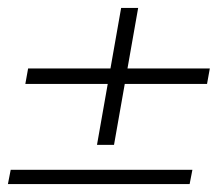

<svg xmlns="http://www.w3.org/2000/svg" viewBox="-27 -568 550 485"><path d="M-7 -103 0 -139H459L452 -103ZM218 -202 279 -548H322L261 -202ZM37 -356 44 -395H503L496 -356Z"/></svg>

Font: DM Sans 11pt ExtraLight
Style: Italic
Weight: 250
Italic angle: -10°
Version: Version 4.004;gftools[0.9.30]